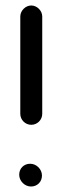

<svg xmlns="http://www.w3.org/2000/svg" viewBox="-20 -654 223 700"><path d="M134 -239V-594C134 -615 115 -634 94 -634C73 -634 54 -615 54 -594V-239C54 -217 72 -199 94 -199C116 -199 134 -217 134 -239ZM50 -17C50 6 70 26 93 26C116 26 133 9 133 -14C133 -37 113 -57 90 -57C67 -57 50 -40 50 -17Z"/></svg>

Font: Electronic
Style: ExBd
Weight: 800
Version: Version 1.011